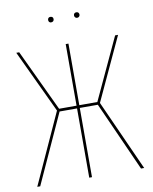

<svg xmlns="http://www.w3.org/2000/svg" viewBox="-91 -897 766 964"><g transform="rotate(-10 292.5 -414.5)"><path d="M403 -360 565 0H549L391 -353H299V0H285V-353H196L35 0H20L184 -360L33 -681H48L196 -367H285V-681H299V-367H391L537 -681H552ZM247 -815Q247 -809 243 -805Q239 -801 232 -801Q226 -801 222.5 -805Q219 -809 219 -815Q219 -821 222.5 -825Q226 -829 232 -829Q247 -829 247 -815ZM379 -815Q379 -809 375 -805Q371 -801 365 -801Q359 -801 355 -805Q351 -809 351 -815Q351 -821 354.5 -825Q358 -829 365 -829Q372 -829 375.5 -825Q379 -821 379 -815Z"/></g></svg>

Font: Fira Sans Compressed Hair
Style: Regular
Weight: 100
Width: 1
Designer: bBox Type GmbH & Carrois Corporate GbR & Edenspiekermann AG
Foundry: bBox Type GmbH & Carrois Corporate GbR & Edenspiekermann AG
Version: Version 4.301